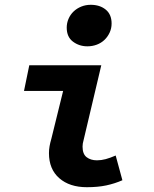

<svg xmlns="http://www.w3.org/2000/svg" viewBox="-20 -768 640 800"><path d="M342 12Q270 12 227 -25.5Q184 -63 184 -130Q184 -144 186.5 -158.5Q189 -173 194 -190L243 -389H80L102 -496H402L328 -183Q326 -176 325 -170Q324 -164 324 -157Q324 -126 341 -113Q358 -100 384 -100Q402 -100 420.5 -105Q439 -110 462 -120L490 -17Q458 -3 423 4.5Q388 12 342 12ZM344 -575Q310 -575 284 -594.5Q258 -614 258 -653Q258 -672 265.5 -689.5Q273 -707 286.5 -720Q300 -733 318.5 -740.5Q337 -748 358 -748Q396 -748 420.5 -728Q445 -708 445 -670Q445 -650 437 -632.5Q429 -615 415.5 -602Q402 -589 383.5 -582Q365 -575 344 -575Z"/></svg>

Font: Source Code Pro
Style: Bold Italic
Weight: 700
Italic angle: -11°
Monospace: yes
Designer: Paul D. Hunt, Teo Tuominen
Foundry: Adobe Systems Incorporated
Version: Version 1.050;PS 1.000;hotconv 16.6.51;makeotf.lib2.5.65220